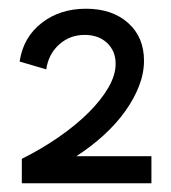

<svg xmlns="http://www.w3.org/2000/svg" viewBox="-20 -726 392 440"><path d="M30 -306H327V-368H155Q189 -390 217.5 -416Q246 -442 266.5 -470.5Q287 -499 298.5 -528.5Q310 -558 310 -587Q310 -641 273.5 -673.5Q237 -706 177 -706Q117 -706 75 -673Q33 -640 25 -585L86 -567Q91 -602 115.5 -624Q140 -646 174 -646Q206 -646 225.5 -627.5Q245 -609 245 -580Q245 -554 228.5 -525.5Q212 -497 183.5 -468.5Q155 -440 115.5 -412.5Q76 -385 30 -362Z"/></svg>

Font: Fixel Variable
Style: Regular
Weight: 100
Width: 3
Designer: AlfaBravo + MacPaw
Foundry: Kyrylo Tkachov, Marchela Mozhyna, Serhii Makarenko, Maria Weinstein, Zakhar Kryvoshyya
Version: Version 1.211